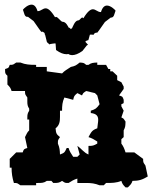

<svg xmlns="http://www.w3.org/2000/svg" viewBox="-20 -805 660 829"><path d="M479 -759C473 -744 473 -729 459 -729H458L433 -710C411 -679 401 -663 398 -663C397 -663 397 -663 397 -665C386 -661 385 -658 385 -656V-655C385 -654 370 -657 368 -655C362 -633 362 -631 360 -631H358C356 -631 354 -630 348 -625C348 -625 361 -611 360 -611C358 -611 356 -610 354 -608L336 -585C318 -572 303 -567 292 -567C285 -567 279 -569 275 -572C272 -571 269 -571 266 -571C255 -571 240 -576 222 -589L220 -617C218 -619 200 -615 198 -615C197 -615 195 -614 194 -613C177 -629 186 -614 175 -654C173 -656 173 -658 173 -659V-660C173 -662 172 -665 161 -669C161 -667 161 -667 160 -667C157 -667 147 -683 125 -714L100 -733C99 -733 100 -732 99 -732C85 -732 85 -748 79 -763C83 -769 101 -785 116 -785C127 -785 136 -777 142 -757H144C156 -757 165 -769 177 -769C187 -769 200 -760 218 -730C219 -732 220 -732 222 -732C230 -732 243 -711 250 -711C265 -711 273 -692 277 -685L278 -686C280 -684 284 -683 286 -679C287 -681 288 -682 289 -683L290 -681C294 -688 303 -717 318 -717C326 -717 333 -737 340 -726C358 -756 371 -765 381 -765C393 -765 402 -753 414 -753H416C422 -773 431 -781 442 -781C457 -781 475 -765 479 -759ZM352 -412 390 -403 400 -393 410 -355C396 -336 393 -334 372 -327V-317C398 -314 404 -303 404 -287C404 -277 401 -265 400 -251C377 -243 374 -235 362 -213C378 -208 386 -203 400 -194V-185C384 -176 380 -175 362 -175V-138C342 -146 332 -163 314 -175L324 -138L314 -128H296C287 -142 281 -150 276 -166H268C259 -146 258 -145 239 -138C238 -157 238 -166 230 -185C230 -202 230 -199 239 -213C223 -226 222 -229 220 -251C237 -264 239 -281 239 -300V-327H248C248 -349 249 -364 258 -384L296 -374C300 -391 300 -391 314 -403L334 -393C340 -404 337 -402 352 -412ZM306 -100 314 -90ZM50 -535C36 -526 39 -525 22 -525C17 -510 17 -512 2 -507V-500C2 -489 3 -486 12 -478V-440C23 -429 26 -425 30 -412H88C88 -395 89 -398 98 -384V-366C98 -355 99 -346 106 -336V-327C99 -316 98 -310 98 -298V-289H106V-242C96 -233 95 -225 88 -213L98 -166C83 -161 83 -162 78 -147H50L22 -119V-81H30C30 -57 33 -38 40 -15C57 -15 54 -14 68 -5H136V-15H144C159 -15 170 -15 182 -24H202L210 -15C229 -15 235 -15 248 -24C262 -15 259 -15 276 -15C290 -24 298 -29 314 -34V-15H352C374 -15 390 -13 410 -5H428L438 -15C463 -15 482 -15 504 -24C508 -11 511 -7 522 4H532C543 -7 548 -11 552 -24C579 -24 595 -29 618 -43L608 -90C599 -104 598 -102 598 -119L560 -147H522C517 -163 513 -173 504 -185V-204L514 -213V-242C522 -258 521 -261 522 -280C512 -295 515 -292 504 -298L514 -327L504 -346V-355C516 -361 514 -355 514 -374C509 -389 509 -388 494 -393L514 -421V-431L504 -450L486 -459V-478L466 -497H456V-507H448L438 -525H400V-535C381 -534 375 -534 362 -525H352C342 -534 340 -534 324 -535C309 -523 305 -520 286 -516C271 -506 259 -500 248 -488L182 -497V-516H136V-525H134C109 -525 90 -526 68 -535Z"/></svg>

Font: GNUTypewriter
Style: Standard
Weight: 400
Version: Version 001.000